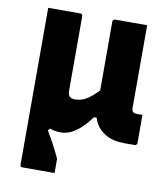

<svg xmlns="http://www.w3.org/2000/svg" viewBox="-83 -610 766 879"><g transform="rotate(10 300.0 -170.0)"><path d="M70 -157H185V-10L166 13Q195 62 212.5 97.5Q230 133 230 135Q230 157 230 167Q230 177 230 200Q206 200 164 200Q122 200 81 200Q78 200 75.5 199Q73 198 71.5 195.5Q70 193 70 189Q70 130 70 73Q70 16 70 -41Q70 -98 70 -157ZM219 -540Q223 -540 225 -538.5Q227 -537 228.5 -535Q230 -533 230 -529V-360Q230 -331 230 -301Q230 -271 230 -241.5Q230 -212 230 -182Q230 -165 238 -156.5Q246 -148 262 -148Q278 -148 294 -153Q310 -158 326.5 -169.5Q343 -181 362.5 -201Q382 -221 404 -251V-83H363Q340 -51 317 -30Q294 -9 271 1.5Q248 12 225 12Q194 12 166 0Q138 -12 116.5 -32.5Q95 -53 82.5 -80.5Q70 -108 70 -139Q70 -213 70 -287.5Q70 -362 70 -436Q70 -454 70 -471Q70 -488 70 -505.5Q70 -523 70 -540Q108 -540 145 -540Q182 -540 219 -540ZM381 -540Q419 -540 456 -540Q493 -540 530 -540Q530 -443 530 -347Q530 -251 530 -154Q530 -148 531.5 -144Q533 -140 536 -137Q543 -132 551 -132Q556 -132 562 -132Q568 -132 573 -132H580Q580 -99 580 -66.5Q580 -34 580 -1Q580 2 578.5 4.5Q577 7 575 8.5Q573 10 569 10H520Q470 10 436.5 -8.5Q403 -27 386.5 -57Q370 -87 370 -121Q370 -223 370 -325Q370 -427 370 -529Q370 -532 371.5 -534.5Q373 -537 375.5 -538.5Q378 -540 381 -540Z"/></g></svg>

Font: Recursive Monospace ExtraBold
Style: Regular
Weight: 800
Version: Version 1.047